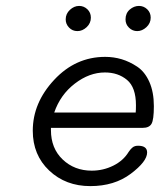

<svg xmlns="http://www.w3.org/2000/svg" viewBox="-20 -631 565 655"><path d="M91.8 -185.1Q91.8 -280.3 164.8 -358.6Q237.8 -437 338.9 -437Q367.7 -437 394.8 -429Q421.9 -420.9 448 -403.6Q474.1 -386.2 489.5 -351.6Q504.9 -316.9 504.9 -269Q504.9 -222.2 496.8 -208.5Q488.8 -194.8 466.8 -194.8H153.8V-187Q153.8 -125 193.8 -86.9Q233.9 -48.8 293 -48.8Q332 -48.8 366.5 -65.9Q400.9 -83 418.9 -112.8Q431.2 -130.9 441.9 -132.8Q445.8 -133.8 451.2 -133.8Q481.9 -133.8 481.9 -110.8Q481.9 -80.1 426 -38.1Q370.1 3.9 288.1 3.9Q204.1 3.9 147.9 -49.1Q91.8 -102.1 91.8 -185.1ZM165 -247.1H442.9Q443.8 -255.9 443.8 -272Q443.8 -333 413.3 -358.4Q382.8 -383.8 337.9 -383.8Q284.7 -383.8 235.4 -345.9Q186 -308.1 165 -247.1ZM204.1 -564.9Q204.1 -584 218.5 -597.4Q232.9 -610.8 250 -610.8Q266.1 -610.8 278.1 -599.4Q290 -587.9 290 -570.8Q290 -551.8 275.6 -538.3Q261.2 -524.9 244.1 -524.9Q227.1 -524.9 215.6 -536.9Q204.1 -548.8 204.1 -564.9ZM408.2 -564.9Q408.2 -585.9 422.6 -598.4Q437 -610.8 454.1 -610.8Q470.2 -610.8 482.2 -599.4Q494.1 -587.9 494.1 -570.8Q494.1 -551.8 479.5 -538.3Q464.8 -524.9 448.2 -524.9Q432.1 -524.9 420.2 -536.4Q408.2 -547.9 408.2 -564.9Z"/></svg>

Font: CMU Typewriter Text
Style: LightOblique
Weight: 200
Italic angle: -9.46001°
Version: Version 0.7.0